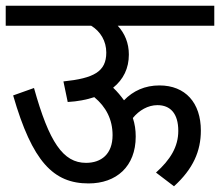

<svg xmlns="http://www.w3.org/2000/svg" viewBox="-20 -642 770 672"><path d="M0 -622V-552H299C332 -532 352 -498 352 -458C352 -391 308 -368 202 -357L217 -285C252 -287 283 -293 310 -302C351 -268 374 -224 374 -169C374 -103 335 -72 281 -72C201 -72 152 -144 99 -334L26 -308C93 -76 167 0 290 0C387 0 455 -59 455 -164C455 -187 452 -208 445 -229C467 -256 498 -274 531 -274C576 -274 604 -245 604 -184C604 -128 576 -83 526 -38L589 10C656 -51 683 -113 683 -185C683 -282 629 -343 538 -343C487 -343 446 -324 414 -291C403 -306 391 -321 376 -335C412 -364 431 -403 431 -451C431 -491 417 -525 392 -552H730V-622Z"/></svg>

Font: Noto Sans Devanagari SemiCondensed
Style: Regular
Weight: 400
Width: 4
Designer: Jelle Bosma - Monotype Design Team
Foundry: Monotype Imaging Inc.
Version: Version 2.004